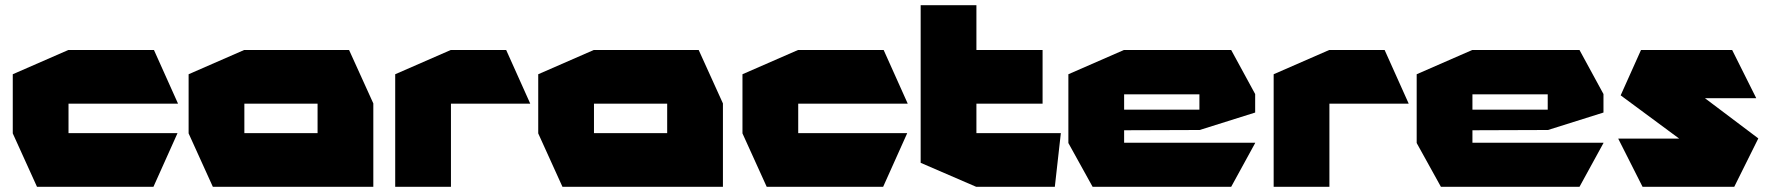

<svg xmlns="http://www.w3.org/2000/svg" viewBox="-20 -717 6794 737"><path d="M122 0 29 -205V-206H661V-205L569 0ZM29 -206V-432L242 -525H243V-206ZM243 -319V-525H571L663 -320V-319Z M918 -319V-525H1320L1413 -320V-319ZM797 0 704 -205V-206H1199V0ZM704 -206V-432L917 -525H918V-206ZM1199 0V-319H1413V0Z M1497 0V-432L1710 -525H1711V0ZM1711 -319V-525H1923L2015 -320V-319Z M2260 -319V-525H2662L2755 -320V-319ZM2139 0 2046 -205V-206H2541V0ZM2046 -206V-432L2259 -525H2260V-206ZM2541 0V-319H2755V0Z M2923 0 2830 -205V-206H3462V-205L3370 0ZM2830 -206V-432L3043 -525H3044V-206ZM3044 -319V-525H3372L3464 -320V-319Z M3514 -319V-697H3728V-525L3515 -319ZM3515 -319 3728 -525H3982V-319ZM3727 0 3514 -92V-319H3728V0ZM3728 0V-206H4052V-205L4029 0Z M4174 0 4081 -168V-169H4798V-168L4706 0ZM4081 -169V-432L4294 -525H4295V-169ZM4295 -217V-296H4584V-218ZM4295 -355V-525H4706L4798 -356V-355ZM4584 -218V-355H4798V-285L4585 -218Z M4869 0V-432L5082 -525H5083V0ZM5083 -319V-525H5295L5387 -320V-319Z M5511 0 5418 -168V-169H6135V-168L6043 0ZM5418 -169V-432L5631 -525H5632V-169ZM5632 -217V-296H5921V-218ZM5632 -355V-525H6043L6135 -356V-355ZM5921 -218V-355H6135V-285L5922 -218Z M6301 -340 6279 -525H6629L6721 -341V-340ZM6504 -127 6201 -351 6279 -525 6729 -186V-185ZM6285 0 6192 -184V-185H6729L6637 0Z"/></svg>

Font: Foldit ExtraBold
Style: Regular
Weight: 800
Version: Version 1.003